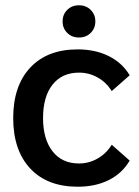

<svg xmlns="http://www.w3.org/2000/svg" viewBox="-20 -697 526 727"><path d="M30 -250Q30 -372 94.5 -441Q159 -510 274 -510Q341 -510 392 -484.5Q443 -459 471 -412L403 -352Q383 -385 350 -403.5Q317 -422 279 -422Q215 -422 179 -376.5Q143 -331 143 -250Q143 -170 179 -124Q215 -78 279 -78Q317 -78 350 -97Q383 -116 403 -149L471 -89Q443 -41 392.5 -15.5Q342 10 274 10Q159 10 94.5 -59Q30 -128 30 -250ZM217 -616Q217 -642 234.5 -659.5Q252 -677 279 -677Q306 -677 323.5 -659.5Q341 -642 341 -616Q341 -590 323.5 -572.5Q306 -555 279 -555Q252 -555 234.5 -572.5Q217 -590 217 -616Z"/></svg>

Font: Sarabun SemiBold
Style: Regular
Weight: 600
Designer: Suppakit Chalermlarp | Katatrad Co.,Ltd.
Foundry: Cadson Demak Co.,Ltd.
Version: Version 1.000; ttfautohint (v1.6)